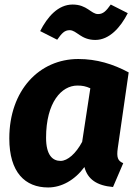

<svg xmlns="http://www.w3.org/2000/svg" viewBox="-20 -809 619 846"><path d="M547 -490C478 -527 406 -549 325 -549C153 -549 21 -411 21 -199C21 -49 91 17 192 17C251 17 309 -15 352 -73C366 -19 407 9 478 15L523 -90C499 -100 493 -115 499 -157ZM247 -100C212 -100 183 -125 183 -202C183 -358 251 -432 321 -432C343 -432 358 -429 378 -420L342 -184C315 -133 278 -100 247 -100ZM400 -633C462 -633 511 -688 543 -751L468 -789C448 -761 435 -747 412 -747C381 -747 364 -789 300 -789C236 -789 189 -735 157 -672L232 -634C252 -662 264 -676 287 -676C318 -676 336 -633 400 -633Z"/></svg>

Font: Fira Sans OT
Style: Bold Italic
Weight: 700
Italic angle: -8°
Designer: Carrois Corporate & Edenspiekermann
Foundry: Carrois Corporate GbR & Edenspiekermann AG
Version: Version 2.001